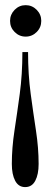

<svg xmlns="http://www.w3.org/2000/svg" viewBox="-20 -590 204 763"><path d="M82 -569.5Q107.5 -569.5 125.8 -551Q144 -532.5 144 -507Q144 -481 125.8 -462.8Q107.5 -444.5 82 -444.5Q56.5 -444.5 38.2 -462.8Q20 -481 20 -507Q20 -532.5 38.2 -551Q56.5 -569.5 82 -569.5ZM91.5 -383Q91.5 -294 102 -216.8Q112.5 -139.5 123 -70.8Q133.5 -2 133.5 61.5Q133.5 103 120.2 128.2Q107 153.5 80 153.5Q53.5 153.5 40.2 128.2Q27 103 27 61.5Q27 -2 37.5 -70.8Q48 -139.5 58.5 -216.8Q69 -294 69 -383Z"/></svg>

Font: Imbue 50pt SemiBold
Style: Regular
Weight: 600
Designer: Tyler Finck
Foundry: Etcetera Type Company
Version: Version 1.102; ttfautohint (v1.8.3)